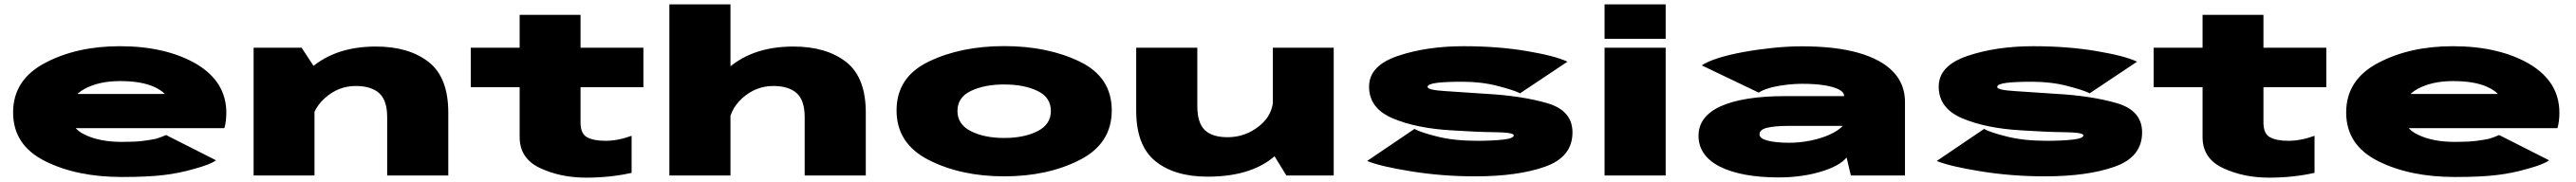

<svg xmlns="http://www.w3.org/2000/svg" viewBox="-20 -805 11804 835"><path d="M539 7V-154Q437 -154 370 -186.5Q302 -217 302 -288Q302 -363 368 -397.5Q434 -433 530 -433Q628 -433 686 -406.5Q720 -391 735 -374H278V-217H1008Q1017 -247 1017 -288Q1017 -430 879 -512Q739 -593 529 -593Q331 -593 186 -516Q40 -439 40 -289Q40 -139 187 -65.5Q332 7 539 7ZM539 -154V7Q659 7 730.5 -2Q801 -10 872.5 -31Q944 -50.5 970 -69.5L741 -185.5Q716 -174.5 693.5 -168Q670 -163 634.5 -158.5Q600 -154 539 -154Z M1142 0H1421V-496L1362 -586H1142ZM1754 0H2034V-288.5Q2034 -450.5 1943.5 -521Q1853 -591.5 1702 -591.5Q1505 -591.5 1388 -477.8Q1271 -364 1271 -302.5L1406 -220.5Q1406 -298.5 1468 -354.5Q1530 -410.5 1610 -410.5Q1681 -410.5 1717.5 -377.5Q1754 -344.5 1754 -267.5Z M2666 10Q2776 10 2874 -12V-182Q2811 -159 2754 -159Q2701 -159 2670.5 -175Q2640 -191 2640 -243V-405H2928V-586H2640V-737H2361V-586H2137V-405H2361V-176Q2361 -78 2454.5 -34Q2548 10 2666 10Z M3047 0H3327V-785H3047ZM3667 0H3947V-288.5Q3947 -450.5 3856.5 -521Q3766 -591.5 3615 -591.5Q3418 -591.5 3301 -477.8Q3184 -364 3184 -302.5L3319 -220.5Q3319 -298.5 3381 -354.5Q3443 -410.5 3523 -410.5Q3594 -410.5 3630.5 -377.5Q3667 -344.5 3667 -267.5Z M4581 4Q4780 4 4927 -71Q5074 -146 5074 -298.5Q5074 -451.5 4927 -522.5Q4780 -593.5 4581 -593.5Q4383 -593.5 4235.5 -522.5Q4088 -451.5 4088 -298.5Q4088 -146 4235.5 -71Q4383 4 4581 4ZM4581 -172Q4491 -172 4429 -203Q4367 -234 4367 -296Q4367 -358.5 4429 -388Q4491 -417.5 4581 -417.5Q4672 -417.5 4733.5 -388Q4795 -358.5 4795 -296Q4795 -234 4733.5 -203Q4672 -172 4581 -172Z M5874 0H6091V-586H5812V-101ZM5466 -586H5186V-297.5Q5186 -136.5 5274 -65.5Q5362 5.5 5513 5.5Q5733 5.5 5841.5 -108.8Q5950 -223 5950 -283.5L5814 -356.5Q5814 -278.5 5750 -227Q5686 -175.5 5605 -175.5Q5534 -175.5 5500 -208.5Q5466 -241.5 5466 -319.5Z M6740 4Q6935 4 7060 -40.5Q7185 -85 7185 -197.5Q7185 -298 7068.8 -331.8Q6952.5 -365.5 6790 -374.5Q6685 -382 6603 -387Q6521 -392 6521 -406Q6521 -419 6561 -424.5Q6601 -430 6680 -430Q6768 -430 6843 -410.5Q6918 -391 6945 -377L7162 -522Q7107 -548.5 6975 -570.8Q6843 -593 6686 -593Q6517 -593 6385 -548.5Q6253 -504 6253 -407.5Q6253 -307.5 6362 -261.8Q6471 -216 6631 -207Q6741.5 -199.5 6828.8 -198.5Q6916 -197.5 6916 -184Q6916 -170 6867 -164.5Q6818 -159 6748 -159Q6643 -159 6565.5 -178.5Q6488 -198 6461 -213.5L6244 -66.5Q6305 -41.5 6446.5 -18.8Q6588 4 6740 4Z M7332 0H7612V-586H7332ZM7332 -785V-627H7612V-785Z M8131.5 9Q8183 9 8231.5 2.2Q8280 -4.5 8321.2 -16.8Q8362.5 -29 8393.5 -45.5Q8424.5 -62 8441 -82.5L8460.5 0H8708.5V-337Q8708.5 -419.5 8654 -476.2Q8599.5 -533 8494.5 -562.8Q8389.5 -592.5 8236.5 -592.5Q8172 -592.5 8102.2 -585.2Q8032.5 -578 7968 -566.2Q7903.5 -554.5 7853 -538.5Q7802.5 -522.5 7777.5 -505L8038.5 -380Q8054.5 -391.5 8086.2 -400.8Q8118 -410 8158.5 -415.2Q8199 -420.5 8239 -420.5Q8298 -420.5 8340.5 -413.5Q8383 -406.5 8406.2 -394.2Q8429.5 -382 8429.5 -365V-364H8159Q8062 -364 7987.8 -352Q7913.5 -340 7863.2 -317Q7813 -294 7787.8 -260.2Q7762.5 -226.5 7762.5 -182Q7762.5 -137 7787 -101.2Q7811.5 -65.5 7859.5 -41Q7907.5 -16.5 7975.5 -3.8Q8043.5 9 8131.5 9ZM8177.5 -150Q8146 -150 8120.8 -152.8Q8095.5 -155.5 8077.8 -160.2Q8060 -165 8051 -172Q8042 -179 8042 -189Q8042 -199 8050 -206.5Q8058 -214 8074.2 -218.2Q8090.5 -222.5 8116.5 -225Q8142.5 -227.5 8178 -227.5H8422.5V-226.5Q8402 -205 8362.8 -187.2Q8323.5 -169.5 8274.8 -159.8Q8226 -150 8177.5 -150Z M9350 4Q9545 4 9670 -40.5Q9795 -85 9795 -197.5Q9795 -298 9678.8 -331.8Q9562.5 -365.5 9400 -374.5Q9295 -382 9213 -387Q9131 -392 9131 -406Q9131 -419 9171 -424.5Q9211 -430 9290 -430Q9378 -430 9453 -410.5Q9528 -391 9555 -377L9772 -522Q9717 -548.5 9585 -570.8Q9453 -593 9296 -593Q9127 -593 8995 -548.5Q8863 -504 8863 -407.5Q8863 -307.5 8972 -261.8Q9081 -216 9241 -207Q9351.5 -199.5 9438.8 -198.5Q9526 -197.5 9526 -184Q9526 -170 9477 -164.5Q9428 -159 9358 -159Q9253 -159 9175.5 -178.5Q9098 -198 9071 -213.5L8854 -66.5Q8915 -41.5 9056.5 -18.8Q9198 4 9350 4Z M10377 10Q10487 10 10585 -12V-182Q10522 -159 10465 -159Q10412 -159 10381.5 -175Q10351 -191 10351 -243V-405H10639V-586H10351V-737H10072V-586H9848V-405H10072V-176Q10072 -78 10165.5 -34Q10259 10 10377 10Z M11229 7V-154Q11127 -154 11060 -186.5Q10992 -217 10992 -288Q10992 -363 11058 -397.5Q11124 -433 11220 -433Q11318 -433 11376 -406.5Q11410 -391 11425 -374H10968V-217H11698Q11707 -247 11707 -288Q11707 -430 11569 -512Q11429 -593 11219 -593Q11021 -593 10876 -516Q10730 -439 10730 -289Q10730 -139 10877 -65.5Q11022 7 11229 7ZM11229 -154V7Q11349 7 11420.5 -2Q11491 -10 11562.5 -31Q11634 -50.5 11660 -69.5L11431 -185.5Q11406 -174.5 11383.5 -168Q11360 -163 11324.5 -158.5Q11290 -154 11229 -154Z"/></svg>

Font: Anybody ExtraExpanded Black
Style: Regular
Weight: 900
Width: 8
Version: Version 1.113;gftools[0.9.25]